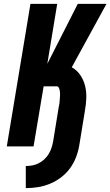

<svg xmlns="http://www.w3.org/2000/svg" viewBox="-20 -755 569 990"><path d="M113 215V101Q130 101 146.5 98Q163 95 179 87Q195 79 208.5 66.5Q222 54 231 39Q240 24 245.5 7.5Q251 -9 254 -26L283 -204Q285 -211 286 -218.5Q287 -226 287.5 -233Q288 -240 288.5 -247.5Q289 -255 289.5 -262.5Q290 -270 289.5 -277Q289 -284 287.5 -291Q286 -298 282.5 -304Q279 -310 272 -310H205L153 0H15L137 -735H275L224 -426L381 -735H529L350 -408Q376 -394 393.5 -368.5Q411 -343 418.5 -313Q426 -283 425 -250.5Q424 -218 418 -185L389 -7Q384 24 372.5 54.5Q361 85 341.5 112Q322 139 295 159.5Q268 180 237.5 192.5Q207 205 175.5 210Q144 215 113 215Z"/></svg>

Font: Iosevka SS04 Heavy
Style: Italic
Weight: 900
Italic angle: -9°
Monospace: yes
Designer: Belleve Invis
Foundry: Belleve Invis
Version: Version 19.0.0; ttfautohint (v1.8.4)